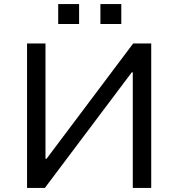

<svg xmlns="http://www.w3.org/2000/svg" viewBox="-20 -917 870 937"><path d="M112 0V-705H202V-142H207L630 -705H718V0H628V-564H623L199 0ZM470 -800V-897H572V-800ZM264 -800V-897H366V-800Z"/></svg>

Font: Nunito Sans 6pt
Style: Regular
Weight: 400
Version: Version 3.101;gftools[0.9.27]